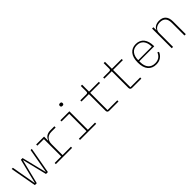

<svg xmlns="http://www.w3.org/2000/svg" viewBox="319 -2148 3562 3562"><g transform="rotate(-45 2100.0 -367.0)"><path d="M36 -516H68L154 -31H158L278 -516H323L443 -31H447L533 -516H564L471 0H421L303 -481H299L179 0H129Z M679 -31H851V-485H679V-516H886V-409H889Q898 -431 910.5 -450.5Q923 -470 942.5 -484.5Q962 -499 989 -507.5Q1016 -516 1052 -516H1157V-483H1043Q1010 -483 981.5 -472.5Q953 -462 932 -442Q911 -422 898.5 -391.5Q886 -361 886 -322V-31H1106V0H679Z M1532 -677Q1512 -677 1503.5 -685.5Q1495 -694 1495 -707V-716Q1495 -729 1503.5 -737.5Q1512 -746 1532 -746Q1552 -746 1560.5 -737.5Q1569 -729 1569 -716V-707Q1569 -694 1560.5 -685.5Q1552 -677 1532 -677ZM1314 -31H1515V-485H1314V-516H1550V-31H1738V0H1314Z M2080 0Q2031 0 2031 -50V-485H1837V-516H1998Q2032 -516 2032 -549V-698H2066V-516H2323V-485H2066V-31H2323V0Z M2680 0Q2631 0 2631 -50V-485H2437V-516H2598Q2632 -516 2632 -549V-698H2666V-516H2923V-485H2666V-31H2923V0Z M3307 12Q3203 12 3144.5 -57Q3086 -126 3086 -258Q3086 -390 3144 -459Q3202 -528 3302 -528Q3354 -528 3394 -509.5Q3434 -491 3461 -457Q3488 -423 3502 -375Q3516 -327 3516 -269V-255H3124V-229Q3124 -132 3171.5 -75.5Q3219 -19 3307 -19Q3369 -19 3412 -48Q3455 -77 3478 -135L3506 -120Q3483 -60 3432.5 -24Q3382 12 3307 12ZM3302 -498Q3217 -498 3170.5 -441Q3124 -384 3124 -287V-283H3479V-288Q3479 -385 3433 -441.5Q3387 -498 3302 -498Z M3720 0V-516H3755V-440H3758Q3765 -457 3777.5 -473Q3790 -489 3809 -501Q3828 -513 3854 -520.5Q3880 -528 3914 -528Q3999 -528 4044 -478.5Q4089 -429 4089 -335V0H4054V-329Q4054 -417 4016 -457Q3978 -497 3906 -497Q3877 -497 3849.5 -489Q3822 -481 3801 -465Q3780 -449 3767.5 -425Q3755 -401 3755 -369V0Z"/></g></svg>

Font: IBM Plex Mono ExtLt
Style: Regular
Weight: 200
Monospace: yes
Designer: Mike Abbink, Paul van der Laan, Pieter van Rosmalen
Foundry: Bold Monday
Version: Version 2.3